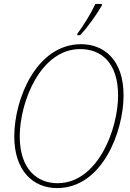

<svg xmlns="http://www.w3.org/2000/svg" viewBox="-20 -951 666 982"><path d="M375 -771H390C430 -814 476 -879 501 -923V-931H468C442 -876 407 -821 376 -779ZM272 11C504 11 612 -280 612 -463C612 -648 509 -725 395 -725C167 -725 53 -446 53 -253C53 -77 150 11 272 11ZM274 -14C171 -14 81 -85 81 -253C81 -431 188 -700 390 -700C496 -700 584 -632 584 -463C584 -290 480 -14 274 -14Z"/></svg>

Font: Noto Serif SemiCondensed Thin
Style: Italic
Weight: 100
Width: 4
Italic angle: -12°
Designer: Monotype Design Team
Foundry: Monotype Imaging Inc.
Version: Version 2.013